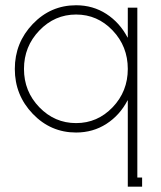

<svg xmlns="http://www.w3.org/2000/svg" viewBox="-20 -493 611 727"><path d="M463.9 -231.9Q463.9 -317.4 406.5 -377.7Q349.1 -438 268.1 -438Q187 -438 128.9 -377.4Q70.8 -316.9 70.8 -231.9Q70.8 -147 128.9 -86.9Q187 -26.9 268.1 -26.9Q349.1 -26.9 406.5 -86.9Q463.9 -147 463.9 -231.9ZM500 -463.9V179.2H518.1V213.9H463.9V-112.8H462.9Q433.6 -56.6 382.8 -23.9Q332 8.8 268.1 8.8Q171.9 8.8 104 -62Q36.1 -132.8 36.1 -231.9Q36.1 -331.1 104 -402.1Q171.9 -473.1 268.1 -473.1Q332 -473.1 382.8 -440.2Q433.6 -407.2 462.9 -351.1H463.9V-463.9Z"/></svg>

Font: Rawengulk
Style: Regular
Weight: 400
Version: Version 0.92